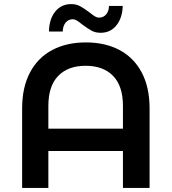

<svg xmlns="http://www.w3.org/2000/svg" viewBox="-20 -917 838 937"><path d="M710 -388V0H580V-180H216V0H88V-388Q88 -491 126.5 -563.5Q165 -636 235 -673Q305 -710 399 -710Q493 -710 563 -673Q633 -636 671.5 -563.5Q710 -491 710 -388ZM580 -289V-400Q580 -497 532 -546.5Q484 -596 398 -596Q312 -596 264 -546.5Q216 -497 216 -400V-289ZM382 -797Q366 -810 355.5 -816.5Q345 -823 335 -823Q314 -823 300.5 -807Q287 -791 286 -763H219Q220 -824 249.5 -860.5Q279 -897 327 -897Q352 -897 370.5 -887Q389 -877 416 -857Q432 -844 442.5 -837.5Q453 -831 463 -831Q484 -831 497.5 -846Q511 -861 512 -888H579Q577 -829 548 -793Q519 -757 471 -757Q446 -757 427.5 -767Q409 -777 382 -797Z"/></svg>

Font: Montserrat Alternates SemiBold
Style: Regular
Weight: 600
Designer: Julieta Ulanovsky
Foundry: Julieta Ulanovsky
Version: Version 7.200